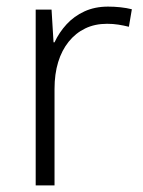

<svg xmlns="http://www.w3.org/2000/svg" viewBox="-20 -561 434 581"><path d="M307 -541Q326 -541 344.5 -539Q363 -537 379 -533L370 -480Q354 -484 338 -486.5Q322 -489 304 -489Q267 -489 238 -475Q209 -461 188 -435Q167 -409 156 -373Q145 -337 145 -292V0H88V-532H136L142 -433H145Q159 -463 181.5 -487.5Q204 -512 235.5 -526.5Q267 -541 307 -541Z"/></svg>

Font: Noto Sans Thai Light
Style: Regular
Weight: 300
Designer: Monotype Design Team
Foundry: Monotype Imaging Inc.
Version: Version 2.001